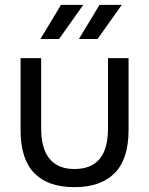

<svg xmlns="http://www.w3.org/2000/svg" viewBox="-20 -767 616 793"><path d="M287 6Q178 6 121.5 -52Q65 -110 65 -230V-527H150V-234Q150 -182 165 -145Q180 -108 210.5 -88.5Q241 -69 287 -69Q335 -69 366 -88.5Q397 -108 411.5 -145Q426 -182 426 -234V-527H511V-230Q511 -110 453.5 -52Q396 6 287 6ZM306 -606 391 -747H483L383 -606ZM147 -606 232 -747H324L224 -606Z"/></svg>

Font: Onest
Style: Regular
Weight: 400
Designer: Dmitri Voloshin, Andrey Kudryavtsev
Foundry: Dmitri Voloshin, Andrey Kudryavtsev
Version: Version 1.000;gftools[0.9.33]